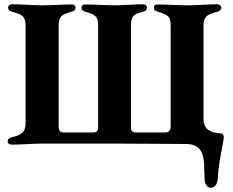

<svg xmlns="http://www.w3.org/2000/svg" viewBox="-20 -675 1090 900"><path d="M36 3C82 3 135 -2 177 -2H516C631 -2 756 0 852 0C907 0 937 27 937 109C937 124 939 142 939 162C939 185 950 205 968 205C986 205 999 191 1001 160C1005 80 1029 -9 1029 -33C1029 -42 1024 -49 1012 -50C972 -52 934 -66 934 -116V-554C934 -596 950 -608 996 -619C1009 -622 1017 -629 1017 -640C1017 -649 1007 -655 997 -655C956 -655 900 -650 859 -650C819 -650 764 -654 719 -654C708 -654 701 -649 701 -640C701 -627 709 -623 723 -619C770 -606 780 -593 780 -557V-80C780 -66 771 -54 756 -54H617C598 -54 594 -65 594 -77V-558C594 -597 605 -609 648 -619C662 -622 669 -629 669 -640C669 -649 659 -655 649 -655C609 -655 560 -650 520 -650C480 -650 424 -654 380 -654C369 -654 362 -649 362 -640C362 -627 369 -623 383 -619C428 -606 440 -597 440 -557V-80C440 -66 436 -54 417 -54H277C263 -54 255 -65 255 -79V-557C255 -595 268 -607 312 -619C326 -623 334 -627 334 -640C334 -649 327 -654 316 -654C271 -654 217 -650 177 -650C136 -650 79 -655 38 -655C28 -655 18 -649 18 -640C18 -629 25 -622 39 -619C85 -608 100 -596 100 -554V-100C100 -57 85 -44 37 -32C23 -29 16 -22 16 -11C16 -2 26 3 36 3Z"/></svg>

Font: EB Garamond
Style: Bold
Weight: 700
Designer: Georg Duffner and Octavio Pardo
Foundry: Georg Duffner
Version: Version 1.000;PS 001.000;hotconv 1.0.88;makeotf.lib2.5.64775